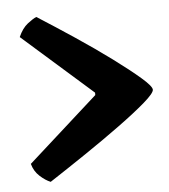

<svg xmlns="http://www.w3.org/2000/svg" viewBox="-42 -556 491 558"><g transform="rotate(-5 203.5 -277.5)"><path d="M84 -37Q69 -43 53 -57.5Q37 -72 31 -94L235 -277V-284L31 -464Q42 -489 58 -501.5Q74 -514 84 -518Q136 -485 191.5 -448Q247 -411 295 -375.5Q343 -340 373 -314Q403 -288 403 -278Q403 -268 373 -242Q343 -216 295 -181Q247 -146 191.5 -108.5Q136 -71 84 -37Z"/></g></svg>

Font: Texturina Medium 12pt Black
Style: Regular
Weight: 900
Version: Version 1.002